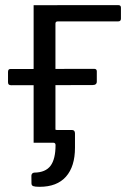

<svg xmlns="http://www.w3.org/2000/svg" viewBox="-20 -550 501 740"><path d="M132.6 170Q115 170 108.1 167.4Q101.3 164.8 101.3 156.6L101 127.1Q101 122.7 103.9 119.1Q106.7 115.6 112.3 115.3Q155.7 114.7 174.9 88.8Q194.1 62.9 194.1 8.9Q194.1 0 184.6 0H132.2V-49H190V-58.2Q190 -49 199.5 -49H257.3Q269 -49 269 -35.5V19.1Q269 91.6 234.3 130.8Q199.6 170 132.6 170ZM434.9 -467.5H202.3Q193.7 -467.5 193.7 -458.8V0H109.6V-530L435.7 -530.3Q446.1 -530.3 446.1 -520.7V-477.9Q446.1 -467.5 434.9 -467.5ZM23.8 -221.5Q16.8 -221.5 13.8 -224.2Q10.9 -227 10.9 -233.4V-272.6Q10.9 -284 19.7 -284L343 -284.7Q353.1 -284.7 353.1 -274.9V-235.7Q353.1 -222.2 336.7 -222.2Z"/></svg>

Font: Libre Franklin Thin
Style: Regular
Weight: 100
Designer: Pablo Impallari, Rodrigo Fuenzalida, Nhung Nguyen
Foundry: Impallari Type
Version: Version 3.000